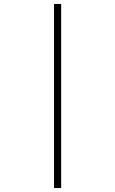

<svg xmlns="http://www.w3.org/2000/svg" viewBox="-20 -812 580 967"><path d="M252 -792H288V135H252Z"/></svg>

Font: Noto Sans Bengali UI ExtraLight
Style: Regular
Weight: 200
Designer: Jelle Bosma - Monotype Design Team
Foundry: Monotype Imaging Inc.
Version: Version 2.003; ttfautohint (v1.8.4.7-5d5b)